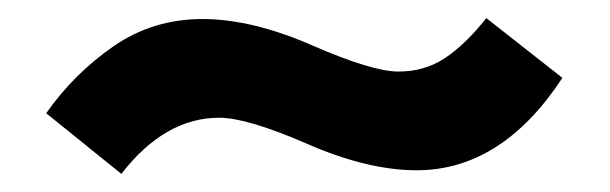

<svg xmlns="http://www.w3.org/2000/svg" viewBox="-20 -379 673 212"><path d="M222 -249Q162 -249 114 -187L31 -254Q62 -298 105.5 -328Q149 -358 203.5 -358Q258 -358 324.5 -329Q391 -300 420 -300Q449 -300 471.5 -315Q494 -330 517 -359L601 -293Q534 -191 440 -191Q386 -191 319.5 -220Q253 -249 222 -249Z"/></svg>

Font: Hind Jalandhar SemiBold
Style: Regular
Weight: 600
Designer: Namrata Goyal
Foundry: Indian Type Foundry
Version: Version 0.702;PS 1.0;hotconv 1.0.81;makeotf.lib2.5.63406